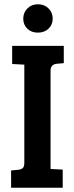

<svg xmlns="http://www.w3.org/2000/svg" viewBox="-20 -880 347 900"><path d="M94 -117V-577L37 -580V-665H279V-584L246 -581Q217 -578 217 -549V-88L274 -85V0H32V-81L65 -84Q80 -86 87 -92.5Q94 -99 94 -117ZM157.5 -727Q127 -727 108 -745.5Q89 -764 89 -792.5Q89 -821 108.5 -840.5Q128 -860 158 -860Q188 -860 207.5 -840.5Q227 -821 227 -792.5Q227 -764 207.5 -745.5Q188 -727 157.5 -727Z"/></svg>

Font: Bree Serif
Style: Regular
Weight: 400
Designer: Veronika Burian, Jos Scaglione
Foundry: TypeTogether
Version: Version 1.002